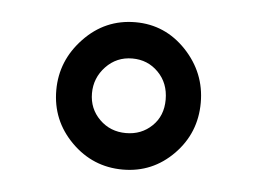

<svg xmlns="http://www.w3.org/2000/svg" viewBox="-32 -758 438 327"><g transform="rotate(5 187.0 -595.0)"><path d="M63.5 -593.8Q63.5 -644.5 99.9 -682.6Q136.2 -720.7 188 -720.7Q238.8 -720.7 274.7 -682.9Q310.5 -645 310.5 -593.8Q310.5 -542 274.7 -505.4Q238.8 -468.8 188 -468.8Q136.7 -468.8 100.1 -505.4Q63.5 -542 63.5 -593.8ZM188 -531.2Q214.4 -531.2 232.4 -548.6Q250.5 -565.9 250.5 -593.8Q250.5 -622.1 232.4 -640.4Q214.4 -658.7 188 -658.7Q161.1 -658.7 142.8 -639.4Q124.5 -620.1 124.5 -593.8Q124.5 -567.4 142.8 -549.3Q161.1 -531.2 188 -531.2Z"/></g></svg>

Font: Roboto Condensed
Style: Regular
Weight: 400
Designer: Google
Version: Version 2.001047; 2015